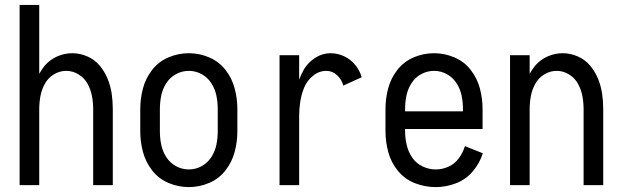

<svg xmlns="http://www.w3.org/2000/svg" viewBox="-20 -755 2540 783"><path d="M60 0V-735H140V-454Q150 -472 163 -488Q184 -512 213.5 -525Q243 -538 275 -538Q306 -538 336 -525Q366 -512 386.5 -487.5Q407 -463 419 -433.5Q431 -404 435.5 -373Q440 -342 440 -310V0H360V-310Q360 -337 355 -363.5Q350 -390 337 -413.5Q324 -437 300.5 -451.5Q277 -466 250 -466Q223 -466 199.5 -451.5Q176 -437 163 -413.5Q150 -390 145 -363.5Q140 -337 140 -310V0Z M750 8Q707 8 667 -9Q627 -26 600.5 -60Q574 -94 563 -135.5Q552 -177 552 -220V-310Q552 -353 563 -394.5Q574 -436 600.5 -470Q627 -504 667 -521Q707 -538 750 -538Q793 -538 833 -521Q873 -504 899.5 -470Q926 -436 937 -394.5Q948 -353 948 -310V-220Q948 -177 937 -135.5Q926 -94 899.5 -60Q873 -26 833 -9Q793 8 750 8ZM750 -64Q778 -64 802.5 -77.5Q827 -91 842 -114.5Q857 -138 862.5 -165Q868 -192 868 -220V-310Q868 -338 862.5 -365Q857 -392 842 -415.5Q827 -439 802.5 -452.5Q778 -466 750 -466Q722 -466 697.5 -452.5Q673 -439 658 -415.5Q643 -392 637.5 -365Q632 -338 632 -310V-220Q632 -192 637.5 -165Q643 -138 658 -114.5Q673 -91 697.5 -77.5Q722 -64 750 -64Z M1120 0V-530H1200V-430Q1208 -452 1220 -473Q1237 -501 1266 -519.5Q1295 -538 1328 -538Q1357 -538 1383.5 -525.5Q1410 -513 1428.5 -490.5Q1447 -468 1455 -440L1380 -406Q1374 -430 1355 -448Q1336 -466 1311 -466Q1281 -466 1256.5 -446Q1232 -426 1220.5 -398Q1209 -370 1204.5 -340.5Q1200 -311 1200 -281V0Z M1757 8Q1713 8 1672 -8Q1631 -24 1603 -58Q1575 -92 1563.5 -134.5Q1552 -177 1552 -220V-310Q1552 -353 1563 -394.5Q1574 -436 1600.5 -470Q1627 -504 1667 -521Q1707 -538 1750 -538Q1793 -538 1833 -521Q1873 -504 1899.5 -470Q1926 -436 1937 -394.5Q1948 -353 1948 -310V-229H1632V-220Q1632 -192 1638.5 -164Q1645 -136 1661 -112.5Q1677 -89 1703 -76.5Q1729 -64 1757 -64Q1784 -64 1809.5 -75.5Q1835 -87 1851.5 -110Q1868 -133 1876 -159L1949 -130Q1936 -89 1908 -56Q1880 -23 1839.5 -7.5Q1799 8 1757 8ZM1632 -301H1868V-310Q1868 -338 1862.5 -365Q1857 -392 1842 -415.5Q1827 -439 1802.5 -452.5Q1778 -466 1750 -466Q1722 -466 1697.5 -452.5Q1673 -439 1658 -415.5Q1643 -392 1637.5 -365Q1632 -338 1632 -310Z M2060 0V-530H2140V-454Q2150 -472 2163 -488Q2184 -512 2213.5 -525Q2243 -538 2275 -538Q2306 -538 2336 -525Q2366 -512 2386.5 -487.5Q2407 -463 2419 -433.5Q2431 -404 2435.5 -373Q2440 -342 2440 -310V0H2360V-310Q2360 -337 2355 -363.5Q2350 -390 2337 -413.5Q2324 -437 2300.5 -451.5Q2277 -466 2250 -466Q2223 -466 2199.5 -451.5Q2176 -437 2163 -413.5Q2150 -390 2145 -363.5Q2140 -337 2140 -310V0Z"/></svg>

Font: Iosevka SS08
Style: Regular
Weight: 400
Monospace: yes
Designer: Belleve Invis
Foundry: Belleve Invis
Version: 2.1.0; ttfautohint (v1.8.2)